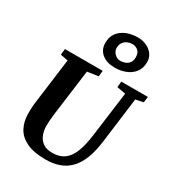

<svg xmlns="http://www.w3.org/2000/svg" viewBox="-248 -1219 1251 1372"><g transform="rotate(30 377.0 -533.0)"><path d="M685 -682 636.5 -306Q625.5 -221 601.8 -160.8Q578 -100.5 541.2 -62.8Q504.5 -25 455 -7.5Q405.5 10 344 10Q245 10 185.8 -18.8Q126.5 -47.5 100 -97.2Q73.5 -147 73 -210Q73 -229 73.2 -249.2Q73.5 -269.5 76 -291L127 -682L64.5 -694L70 -743H381.5L376.5 -695L286.5 -682L236.5 -303Q233 -274.5 231 -249Q229 -223.5 229 -205Q229 -162.5 243 -128.2Q257 -94 286 -74.5Q315 -55 361.5 -55Q420.5 -55 458.8 -83Q497 -111 519.2 -167.2Q541.5 -223.5 552.5 -307.5L602 -682L530.5 -695L535 -743H754.5L748 -695ZM444.5 -805.5Q377 -805.5 337.2 -838.2Q297.5 -871 297.5 -926Q297.5 -967 314 -995.8Q330.5 -1024.5 357.5 -1042.2Q384.5 -1060 416.5 -1068Q448.5 -1076 480 -1076Q521.5 -1076 554.5 -1060.2Q587.5 -1044.5 606.5 -1017.5Q625.5 -990.5 625.5 -955.5Q625.5 -905 600 -871.8Q574.5 -838.5 533 -822Q491.5 -805.5 444.5 -805.5ZM453 -867.5Q473 -867.5 492.5 -874.8Q512 -882 525 -899Q538 -916 538 -944Q538 -982.5 516.8 -999Q495.5 -1015.5 469.5 -1015.5Q450.5 -1015.5 431 -1007Q411.5 -998.5 398.5 -980.8Q385.5 -963 385.5 -935Q385.5 -908 406.8 -887.8Q428 -867.5 453 -867.5Z"/></g></svg>

Font: Merriweather 28pt ExtraBold
Style: Italic
Weight: 800
Italic angle: -7.8°
Version: Version 2.101